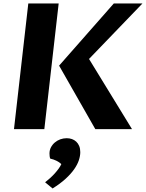

<svg xmlns="http://www.w3.org/2000/svg" viewBox="-20 -735 831 1093"><path d="M232.4 0H59.6L141.1 -715.3H314ZM522.5 0 316.4 -361.3 627.9 -715.3H791L486.8 -399.4L731.4 0ZM236.8 302.7Q252 291 266.1 278.1Q280.3 265.1 292.5 251.5Q304.7 237.8 314.2 224.6Q323.7 211.4 329.1 199.2Q318.4 188.5 301.5 180.2Q284.7 171.9 266.1 168Q263.7 162.6 262.7 154.8Q261.7 147 261.7 138.7Q261.7 119.6 270 103.8Q278.3 87.9 292 76.2Q305.7 64.5 323.2 58.1Q340.8 51.8 359.9 51.8Q375.5 51.8 389.4 56.6Q403.3 61.5 414.1 71.5Q424.8 81.5 430.9 96.4Q437 111.3 437 131.3Q437 152.3 429 177Q420.9 201.7 402.3 228.3Q383.8 254.9 353.5 282.7Q323.2 310.5 279.3 337.9Z"/></svg>

Font: Proza Libre
Style: Bold Italic
Weight: 700
Designer: Jasper de Waard
Foundry: Jasper de Waard
Version: Version 1.000; ttfautohint (v1.4.1.8-43bc)